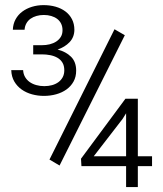

<svg xmlns="http://www.w3.org/2000/svg" viewBox="-20 -735 640 754"><path d="M213.9 -85 174.3 -108.4 429.7 -620.1 470.2 -596.7ZM521.3 -121.3H577.1V-82.7H521.3V-0.5H475.2V-82.7H299.8L298.1 -111.7L472.5 -347.2H521.3ZM348.1 -121.3H475.2V-290.1L461.5 -268.1ZM110.4 -557.5H144.6Q160.5 -557.5 175 -561Q189.5 -564.6 200.7 -571.8Q211.9 -579.1 218.7 -590Q225.5 -601 225.5 -616.4Q225.5 -630.9 220 -642.1Q214.5 -653.3 204.6 -660.8Q194.7 -668.3 181.3 -672.2Q167.9 -676.2 152.1 -676.2Q136.7 -676.2 123.5 -672.4Q110.4 -668.7 100 -661.5Q89.7 -654.2 83.6 -643.2Q77.4 -632.2 76.5 -618.2H30.4Q31.3 -641 41.1 -659Q51 -677.1 67.5 -689.4Q84 -701.7 105.5 -708.3Q127.1 -714.9 151.2 -714.9Q176.3 -714.9 198.3 -708.7Q220.2 -702.5 236.7 -690.2Q253.2 -677.9 262.6 -659.7Q272.1 -641.5 272.1 -617.3Q271.6 -588.7 253.2 -569.4Q234.7 -550.1 206.2 -540.4Q239.1 -532 259.1 -512Q279.1 -492 279.1 -457.8Q279.1 -433.2 268.8 -414.7Q258.5 -396.2 241.1 -383.7Q223.7 -371.2 200.7 -364.8Q177.6 -358.4 152.5 -358.4Q128.4 -358.4 105.7 -364.6Q83.1 -370.8 65.3 -383.3Q47.5 -395.8 36.3 -414.7Q25.1 -433.6 24.2 -459.5H70.8Q71.7 -444.1 78.5 -432.5Q85.3 -420.9 96.5 -412.9Q107.7 -405 122.4 -400.9Q137.2 -396.7 153.9 -396.7Q170.1 -396.7 184.4 -400.6Q198.7 -404.6 209.5 -412.5Q220.2 -420.4 226.4 -432.1Q232.5 -443.7 232.5 -459.1Q232.5 -477.1 225.1 -489.2Q217.6 -501.3 205.3 -508.3Q193 -515.3 177.2 -518.4Q161.3 -521.5 144.6 -521.5H110.4Z"/></svg>

Font: Roboto Mono Light
Style: Regular
Weight: 300
Designer: Google
Version: Version 2.000985; 2015; ttfautohint (v1.3)